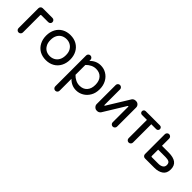

<svg xmlns="http://www.w3.org/2000/svg" viewBox="176 -1554 2829 2829"><g transform="rotate(45 1591.0 -139.5)"><path d="M76.2 -39.1V-453.1Q76.2 -471.7 89.4 -485.4Q102.5 -499 121.1 -499H324.2Q342.8 -499 355.5 -485.8Q368.2 -472.7 368.2 -454.1Q368.2 -435.5 355 -423.3Q341.8 -411.1 322.3 -411.1H178.7Q167 -411.1 167 -399.4V-39.1Q167 -20.5 153.3 -7.3Q139.6 5.9 121.1 5.9Q102.5 5.9 89.4 -7.3Q76.2 -20.5 76.2 -39.1Z M560.5 -21.5Q503.9 -54.7 472.7 -114.3Q441.4 -173.8 441.4 -249Q441.4 -324.2 472.7 -384.8Q503.9 -444.3 561 -476.6Q618.2 -508.8 692.4 -508.8Q766.6 -508.8 823.2 -476.6Q880.9 -443.4 912.1 -384.3Q943.4 -325.2 943.4 -249Q943.4 -173.8 912.1 -114.3Q879.9 -53.7 822.8 -21.5Q765.6 10.7 692.4 10.7Q618.2 10.7 560.5 -21.5ZM555.7 -149.4Q576.2 -111.3 611.8 -91.8Q647.5 -72.3 692.4 -72.3Q733.4 -72.3 769.5 -90.8Q808.6 -111.3 830.6 -151.9Q852.5 -192.4 852.5 -250Q852.5 -311.5 829.1 -349.6Q807.6 -386.7 772 -406.2Q736.3 -425.8 692.4 -425.8Q652.3 -425.8 615.2 -408.2Q576.2 -387.7 554.2 -347.7Q532.2 -307.6 532.2 -250Q532.2 -187.5 555.7 -149.4Z M1065.4 184.6V-459Q1065.4 -477.5 1078.6 -490.7Q1091.8 -503.9 1110.4 -503.9Q1128.9 -503.9 1142.6 -490.7Q1156.2 -477.5 1156.2 -459V-435.5Q1226.6 -508.8 1322.3 -508.8Q1386.7 -508.8 1437.5 -478.5Q1494.1 -446.3 1526.9 -385.7Q1559.6 -325.2 1559.6 -249Q1559.6 -168 1526.4 -111.3Q1494.1 -53.7 1439.5 -21.5Q1384.8 10.7 1322.3 10.7Q1226.6 10.7 1156.2 -62.5V184.6Q1156.2 204.1 1143.1 217.3Q1129.9 230.5 1110.4 230.5Q1091.8 230.5 1078.6 216.8Q1065.4 203.1 1065.4 184.6ZM1309.6 -74.2Q1383.8 -74.2 1426.3 -120.6Q1468.8 -167 1468.8 -249Q1468.8 -331.1 1426.3 -377.4Q1383.8 -423.8 1309.6 -423.8Q1267.6 -423.8 1228 -404.8Q1188.5 -385.7 1156.2 -351.6V-146.5Q1188.5 -112.3 1228 -93.3Q1267.6 -74.2 1309.6 -74.2Z M1681.6 -62.5V-459Q1681.6 -477.5 1694.8 -490.7Q1708 -503.9 1726.6 -503.9Q1745.1 -503.9 1758.8 -490.7Q1772.5 -477.5 1772.5 -459V-136.7Q1772.5 -127 1778.3 -127Q1782.2 -127 1786.1 -132.8L1998 -477.5Q2006.8 -489.3 2021 -496.6Q2035.2 -503.9 2050.8 -503.9H2063.5Q2089.8 -503.9 2109.4 -484.4Q2128.9 -464.8 2128.9 -435.5V-39.1Q2128.9 -20.5 2115.2 -7.3Q2101.6 5.9 2083 5.9Q2064.5 5.9 2051.3 -7.3Q2038.1 -20.5 2038.1 -39.1V-361.3Q2038.1 -371.1 2032.2 -371.1Q2029.3 -371.1 2024.4 -365.2L1814.5 -23.4Q1791 5.9 1759.8 5.9H1749Q1722.7 5.9 1702.1 -15.1Q1681.6 -36.1 1681.6 -62.5Z M2370.1 -39.1V-420.9H2266.6Q2250 -420.9 2238.8 -432.1Q2227.5 -443.4 2227.5 -460Q2227.5 -476.6 2238.8 -487.8Q2250 -499 2266.6 -499H2563.5Q2580.1 -499 2591.3 -487.8Q2602.5 -476.6 2602.5 -460Q2602.5 -443.4 2591.3 -432.1Q2580.1 -420.9 2563.5 -420.9H2460.9V-39.1Q2460.9 -20.5 2447.3 -7.3Q2433.6 5.9 2415 5.9Q2396.5 5.9 2383.3 -7.3Q2370.1 -20.5 2370.1 -39.1Z M2706.1 -43.9V-458Q2706.1 -476.6 2719.2 -490.2Q2732.4 -503.9 2751 -503.9Q2769.5 -503.9 2783.2 -490.2Q2796.9 -476.6 2796.9 -458V-307.6H2936.5Q3034.2 -307.6 3085 -270.5Q3135.7 -233.4 3135.7 -153.3Q3135.7 -72.3 3082 -35.6Q3028.3 1 2949.2 1H2751Q2732.4 1 2719.2 -12.2Q2706.1 -25.4 2706.1 -43.9ZM2808.6 -83H2947.3Q2991.2 -83 3020 -101.6Q3048.8 -120.1 3048.8 -157.2Q3048.8 -199.2 3023.4 -213.4Q2998 -227.5 2952.1 -227.5H2796.9V-94.7Q2796.9 -83 2808.6 -83Z"/></g></svg>

Font: jf-openhuninn-2.0
Style: Regular
Weight: 400
Designer: [Kosugi Maru]
Designed by MOTOYA      

[Varela Round]
Joe Prince (Latin component); Avraham Cornfeld (Hebrew component)
Foundry: justfont CO.,LTD.
Version: 2.0